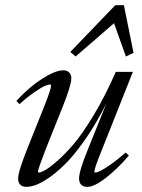

<svg xmlns="http://www.w3.org/2000/svg" viewBox="-20 -709 548 740"><path d="M271.5 -491.2 251 -508.8 424.3 -689H457.5L494.6 -505.4L465.3 -491.2L419.4 -619.6ZM81.1 11.2Q66.4 11.2 58.1 2.9Q49.8 -5.4 49.8 -20.5Q49.8 -48.3 87.9 -142.6L150.4 -298.8Q176.8 -365.7 176.8 -378.9Q176.8 -383.3 172.9 -383.3Q166 -383.3 153.1 -377.9Q140.1 -372.6 113.3 -354.2Q86.4 -335.9 55.2 -307.6L43 -319.8Q90.3 -372.1 141.8 -405Q193.4 -438 223.6 -438Q238.3 -438 246.6 -429.7Q254.9 -421.4 254.9 -406.7Q254.9 -380.9 221.2 -296.4L156.7 -135.3Q126.5 -57.6 126.5 -47.9Q126.5 -43.9 130.4 -43.9Q136.2 -43.9 152.1 -52.2Q168 -60.5 199 -87.2Q230 -113.8 263.9 -153.6Q297.9 -193.4 342 -266.8Q386.2 -340.3 426.3 -432.1H492.2L371.1 -127.4Q343.8 -60.1 343.8 -48.3Q343.8 -43.9 347.7 -43.9Q353.5 -43.9 367.7 -50.8Q381.8 -57.6 408.2 -76.2Q434.6 -94.7 464.4 -121.1L476.6 -109.4Q433.1 -58.6 388.4 -23.7Q343.8 11.2 316.4 11.2Q301.3 11.2 293 2.9Q284.7 -5.4 284.7 -20.5Q284.7 -49.8 317.4 -129.9L390.1 -310.5Q355 -240.7 316.7 -183.8Q278.3 -127 245.4 -91.6Q212.4 -56.2 180.2 -32.2Q147.9 -8.3 124 1.5Q100.1 11.2 81.1 11.2Z"/></svg>

Font: Elstob 14pt
Style: Italic
Weight: 400
Italic angle: -20°
Designer: Peter S. Baker
Version: Version 1.015